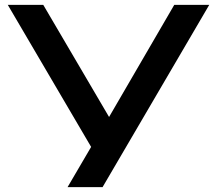

<svg xmlns="http://www.w3.org/2000/svg" viewBox="-20 -770 888 790"><path d="M381 -210H383L697 -750H841L402 0H258ZM12 -750H158L472 -215L384 -116Z"/></svg>

Font: Unbounded Variable
Style: Regular
Weight: 400
Designer: Luke Prowse, Jean-Baptiste Morizot, Fátima Lázaro, Florian Runge
Foundry: NaN
Version: Version 1.600;FEAKit 1.0